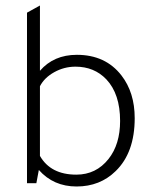

<svg xmlns="http://www.w3.org/2000/svg" viewBox="-20 -665 557 697"><path d="M112 0H78V-619L125 -645V-408Q175 -466 259 -466Q363 -466 421 -391Q469 -329 469 -236Q469 -111 400 -44Q343 12 258 12Q174 12 121 -48ZM125 -352V-99Q164 -31 257 -31Q329 -31 374 -88Q416 -141 416 -226Q416 -324 366 -377Q322 -423 254 -423Q213 -423 177 -403Q141 -383 125 -352Z"/></svg>

Font: TajawalTap
Style: Regular
Weight: 300
Designer: Boutros Fonts
Foundry: Created by Boutros International 2017
Version: Version 2.700